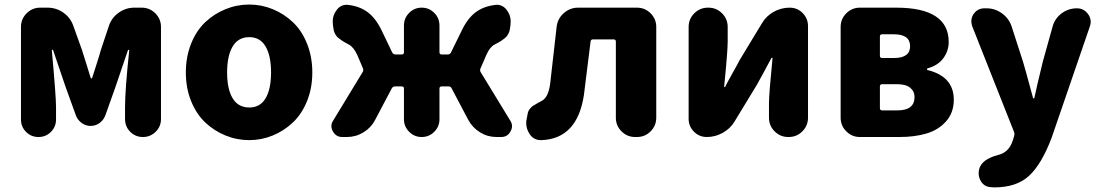

<svg xmlns="http://www.w3.org/2000/svg" viewBox="-20 -603 4857 845"><path d="M72.3 -77.1V-484.4Q72.3 -519.5 97.2 -544.4Q122.1 -569.3 157.2 -569.3H189.5Q227.5 -569.3 258.8 -547.4Q290 -525.4 302.7 -489.3L340.8 -382.8Q347.7 -361.3 360.4 -320.8Q373 -280.3 378.9 -260.7Q379.9 -257.8 382.3 -257.8Q384.8 -257.8 385.7 -260.7Q389.6 -273.4 403.3 -315.4Q417 -357.4 423.8 -382.8L459 -488.3Q470.7 -524.4 502 -546.9Q533.2 -569.3 571.3 -569.3H603.5Q638.7 -569.3 663.6 -544.4Q688.5 -519.5 688.5 -484.4V-79.1Q688.5 -45.9 665 -22.9Q641.6 0 608.9 0Q576.2 0 553.2 -22.9Q530.3 -45.9 530.3 -79.1V-131.8Q530.3 -207 548.8 -381.8Q548.8 -383.8 546.4 -383.8Q543.9 -383.8 543 -381.8Q534.2 -354.5 514.6 -298.3Q495.1 -242.2 488.3 -220.7L443.4 -94.7Q435.5 -74.2 418 -61.5Q400.4 -48.8 378.9 -48.8Q357.4 -48.8 339.8 -61.5Q322.3 -74.2 314.5 -93.8L268.6 -220.7Q260.7 -245.1 241.2 -301.3Q221.7 -357.4 213.9 -381.8Q212.9 -383.8 210.4 -383.8Q208 -383.8 208 -381.8Q226.6 -179.7 226.6 -131.8V-77.1Q226.6 -44.9 204.1 -22.5Q181.6 0 149.4 0Q117.2 0 94.7 -22.5Q72.3 -44.9 72.3 -77.1Z M1077.1 13.7Q1022.5 13.7 972.2 -6.8Q921.9 -27.3 882.8 -64.5Q843.8 -101.6 820.8 -158.7Q797.9 -215.8 797.9 -284.2Q797.9 -352.5 820.8 -410.2Q843.8 -467.8 882.8 -504.9Q921.9 -542 972.2 -562.5Q1022.5 -583 1077.1 -583Q1130.9 -583 1180.7 -562.5Q1230.5 -542 1269.5 -504.9Q1308.6 -467.8 1331.5 -410.2Q1354.5 -352.5 1354.5 -284.2Q1354.5 -215.8 1331.5 -158.7Q1308.6 -101.6 1269.5 -64.5Q1230.5 -27.3 1180.7 -6.8Q1130.9 13.7 1077.1 13.7ZM1077.1 -129.9Q1125 -129.9 1148.9 -170.4Q1172.9 -210.9 1172.9 -284.2Q1172.9 -357.4 1148.9 -398.4Q1125 -439.5 1077.1 -439.5Q1028.3 -439.5 1003.9 -398.4Q979.5 -357.4 979.5 -284.2Q979.5 -210.9 1003.9 -170.4Q1028.3 -129.9 1077.1 -129.9Z M2094.7 -301.8Q2090.8 -293 2095.7 -285.2L2225.6 -72.3Q2233.4 -60.5 2233.4 -47.9Q2233.4 -36.1 2226.6 -24.4Q2213.9 0 2185.5 0H2165Q2126 0 2092.8 -20.5Q2059.6 -41 2041 -75.2L1967.8 -213.9Q1963.9 -222.7 1954.1 -222.7H1923.8Q1914.1 -222.7 1914.1 -212.9V-78.1Q1914.1 -45.9 1891.1 -22.9Q1868.2 0 1835.9 0Q1803.7 0 1780.8 -22.9Q1757.8 -45.9 1757.8 -78.1V-212.9Q1757.8 -222.7 1748 -222.7H1718.8Q1709 -222.7 1704.1 -213.9L1630.9 -75.2Q1613.3 -41 1579.6 -20.5Q1545.9 0 1506.8 0H1486.3Q1459 0 1445.3 -24.4Q1438.5 -36.1 1438.5 -47.9Q1438.5 -60.5 1446.3 -72.3L1576.2 -286.1Q1581.1 -293.9 1577.1 -302.7L1552.7 -360.4Q1537.1 -394.5 1516.6 -406.2Q1514.6 -407.2 1502.9 -413.6Q1491.2 -419.9 1487.8 -422.4Q1484.4 -424.8 1475.6 -431.2Q1466.8 -437.5 1462.9 -441.9Q1459 -446.3 1455.1 -453.6Q1451.2 -460.9 1449.2 -467.8L1445.3 -492.2Q1444.3 -501 1444.3 -508.8Q1444.3 -535.2 1460 -556.6Q1477.5 -582 1505.9 -582Q1509.8 -582 1514.6 -581.1Q1564.5 -575.2 1600.1 -547.9Q1635.7 -520.5 1662.1 -463.9L1706.1 -372.1Q1710.9 -363.3 1720.7 -363.3H1748Q1757.8 -363.3 1757.8 -373V-490.2Q1757.8 -523.4 1780.8 -546.4Q1803.7 -569.3 1835.9 -569.3Q1868.2 -569.3 1891.1 -546.4Q1914.1 -523.4 1914.1 -490.2V-373Q1914.1 -363.3 1923.8 -363.3H1951.2Q1960.9 -363.3 1964.8 -372.1L2009.8 -463.9Q2036.1 -520.5 2071.8 -547.9Q2107.4 -575.2 2158.2 -581.1Q2162.1 -582 2166 -582Q2194.3 -582 2211.9 -556.6Q2227.5 -535.2 2227.5 -508.8Q2227.5 -501 2226.6 -492.2L2222.7 -467.8Q2220.7 -460.9 2216.8 -453.6Q2212.9 -446.3 2209 -441.9Q2205.1 -437.5 2196.8 -431.2Q2188.5 -424.8 2184.6 -422.4Q2180.7 -419.9 2169.4 -413.6Q2158.2 -407.2 2155.3 -406.2Q2134.8 -394.5 2120.1 -360.4Z M2363.3 13.7Q2361.3 13.7 2360.4 13.7Q2328.1 13.7 2310.5 -13.7Q2295.9 -36.1 2295.9 -61.5Q2295.9 -70.3 2297.9 -79.1L2302.7 -104.5Q2304.7 -115.2 2312.5 -124.5Q2320.3 -133.8 2325.7 -137.2Q2331.1 -140.6 2347.2 -149.9Q2363.3 -159.2 2366.2 -160.2Q2393.6 -175.8 2401.4 -235.4Q2408.2 -290 2429.7 -484.4Q2433.6 -520.5 2460.9 -544.9Q2488.3 -569.3 2524.4 -569.3H2783.2Q2818.4 -569.3 2843.3 -544.4Q2868.2 -519.5 2868.2 -484.4V-85Q2868.2 -49.8 2843.3 -24.9Q2818.4 0 2783.2 0H2775.4Q2740.2 0 2715.3 -24.9Q2690.4 -49.8 2690.4 -85V-419.9Q2690.4 -429.7 2680.7 -429.7H2589.8Q2580.1 -429.7 2579.1 -419.9Q2554.7 -222.7 2549.8 -184.6Q2520.5 7.8 2363.3 13.7Z M3090.8 0Q3057.6 0 3034.2 -23.4Q3010.7 -46.9 3010.7 -80.1V-484.4Q3010.7 -519.5 3035.6 -544.4Q3060.5 -569.3 3095.7 -569.3H3097.7Q3132.8 -569.3 3157.7 -544.4Q3182.6 -519.5 3182.6 -484.4V-420.9Q3182.6 -377 3167 -221.7Q3166 -219.7 3168.5 -219.7Q3170.9 -219.7 3171.9 -221.7Q3178.7 -236.3 3202.6 -278.8Q3226.6 -321.3 3235.4 -338.9L3333 -500Q3351.6 -532.2 3384.8 -550.8Q3418 -569.3 3455.1 -569.3Q3489.3 -569.3 3512.7 -545.4Q3536.1 -521.5 3536.1 -488.3V-85Q3536.1 -49.8 3511.2 -24.9Q3486.3 0 3451.2 0H3449.2Q3414.1 0 3389.2 -24.9Q3364.3 -49.8 3364.3 -85V-148.4Q3364.3 -189.5 3379.9 -346.7Q3380.9 -348.6 3378.9 -348.6Q3377 -348.6 3375 -347.7Q3366.2 -331.1 3343.3 -288.6Q3320.3 -246.1 3311.5 -230.5L3212.9 -68.4Q3194.3 -37.1 3161.1 -18.6Q3127.9 0 3090.8 0Z M3764.6 0Q3729.5 0 3704.6 -24.9Q3679.7 -49.8 3679.7 -85V-484.4Q3679.7 -519.5 3704.6 -544.4Q3729.5 -569.3 3764.6 -569.3H3923.8Q4155.3 -569.3 4155.3 -418Q4155.3 -379.9 4132.3 -347.7Q4109.4 -315.4 4061.5 -301.8Q4059.6 -300.8 4059.6 -298.3Q4059.6 -295.9 4061.5 -294.9Q4177.7 -266.6 4177.7 -164.1Q4177.7 -107.4 4144 -69.3Q4110.4 -31.2 4058.1 -15.6Q4005.9 0 3938.5 0ZM3852.5 -357.4Q3852.5 -347.7 3862.3 -347.7H3914.1Q3985.4 -347.7 3985.4 -399.4Q3985.4 -452.1 3914.1 -452.1H3862.3Q3852.5 -452.1 3852.5 -442.4ZM3852.5 -127Q3852.5 -117.2 3862.3 -117.2H3929.7Q4004.9 -117.2 4004.9 -175.8Q4004.9 -201.2 3985.8 -216.8Q3966.8 -232.4 3928.7 -232.4H3862.3Q3852.5 -232.4 3852.5 -222.7Z M4356.4 221.7Q4348.6 221.7 4340.8 220.7Q4313.5 219.7 4297.9 196.3Q4287.1 178.7 4287.1 160.2Q4287.1 151.4 4289.1 142.6Q4299.8 97.7 4373 79.1Q4420.9 67.4 4437.5 14.6L4443.4 -4.9Q4446.3 -14.6 4442.4 -23.4L4258.8 -487.3Q4254.9 -499 4254.9 -509.8Q4254.9 -526.4 4264.6 -541Q4282.2 -566.4 4312.5 -566.4H4322.3Q4359.4 -566.4 4390.1 -543.9Q4420.9 -521.5 4432.6 -485.4L4482.4 -331.1Q4488.3 -313.5 4526.4 -171.9Q4527.3 -169.9 4529.8 -169.9Q4532.2 -169.9 4532.2 -171.9Q4542 -218.8 4569.3 -331.1L4612.3 -485.4Q4622.1 -521.5 4651.9 -543.9Q4681.6 -566.4 4719.7 -566.4Q4750 -566.4 4768.6 -541Q4780.3 -525.4 4780.3 -506.8Q4780.3 -497.1 4776.4 -486.3L4608.4 2.9Q4564.5 119.1 4509.3 170.4Q4454.1 221.7 4356.4 221.7Z"/></svg>

Font: Gen Jyuu GothicX Heavy
Style: Bold
Weight: 900
Designer: [Source Han Sans]
Ryoko NISHIZUKA  (kana & ideographs); Paul D. Hunt (Latin, Greek & Cyrillic); Wenlong ZHANG  (bopomofo
Version: Version 1.002.20150607